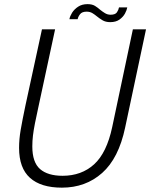

<svg xmlns="http://www.w3.org/2000/svg" viewBox="-20 -876 709 906"><path d="M570.5 -274Q540 -129 462 -59.8Q384 9.5 272 9.5Q173 9.5 121.5 -36.8Q70 -83 70 -178Q70 -219 77.5 -262.8Q85 -306.5 100 -378L178 -737.5H240L162 -375Q151.5 -327.5 145 -294.5Q138.5 -261.5 135.5 -236.2Q132.5 -211 132.5 -185Q132.5 -110 169 -78.2Q205.5 -46.5 275.5 -46.5Q364.5 -46.5 424 -100.5Q483.5 -154.5 509.5 -276.5L607 -737.5H669ZM580.5 -841Q578.5 -828.5 569.8 -812.2Q561 -796 544 -783.8Q527 -771.5 500 -771.5Q478.5 -771.5 463.5 -780.5Q448.5 -789.5 437 -799Q427.5 -807 416 -814Q404.5 -821 388.5 -821Q367 -821 357.8 -809Q348.5 -797 346.5 -785.5H307.5Q310 -799.5 320.2 -816Q330.5 -832.5 348.8 -844.5Q367 -856.5 393 -856.5Q415 -856.5 428.5 -848Q442 -839.5 452.5 -830Q463.5 -821 475.5 -813.8Q487.5 -806.5 502 -806.5Q524 -806.5 531.8 -818Q539.5 -829.5 541.5 -841Z"/></svg>

Font: Epilogue Light
Style: Italic
Weight: 300
Italic angle: -12°
Designer: Tyler Finck
Foundry: Etcetera Type Co
Version: Version 2.111; ttfautohint (v1.8.3)